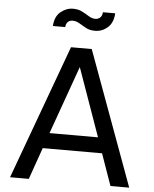

<svg xmlns="http://www.w3.org/2000/svg" viewBox="-62 -1010 853 1061"><g transform="rotate(5 364.5 -479.0)"><path d="M34 0 307 -745H422L695 0H591L529 -176H200L138 0ZM230 -262H499L365 -640ZM431 -847Q401 -847 380 -858.5Q359 -870 341 -881Q323 -892 303 -892Q290 -892 279 -884Q268 -876 265 -853H197Q200 -906 231.5 -932Q263 -958 300 -958Q329 -958 350.5 -947Q372 -936 390 -924.5Q408 -913 428 -913Q441 -913 452.5 -922Q464 -931 466 -953H534Q531 -900 500.5 -873.5Q470 -847 431 -847Z"/></g></svg>

Font: Plus Jakarta Text
Style: Regular
Weight: 400
Designer: Gumpita Rahayu
Foundry: Tokotype Studio
Version: Version 1.000